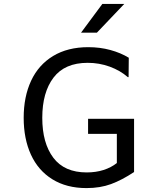

<svg xmlns="http://www.w3.org/2000/svg" viewBox="-20 -949 820 981"><path d="M431 -708Q491 -708 544 -693.5Q597 -679 638 -654L637 -555H633Q594 -589 540.5 -608.5Q487 -628 428 -628Q311 -628 253.5 -552.5Q196 -477 196 -347Q196 -218 252.5 -143Q309 -68 423 -68Q470 -68 509 -80.5Q548 -93 577 -116V-265H430V-342H665V-70Q603 -29 547.5 -8.5Q492 12 422 12Q320 12 247.5 -33Q175 -78 138 -159Q101 -240 101 -347Q101 -455 139 -536.5Q177 -618 251.5 -663Q326 -708 431 -708ZM503 -929H615L475 -782H394Z"/></svg>

Font: AmikoRegular
Style: Regular
Weight: 400
Designer: Pablo Impallari, Rodrigo Fuenzalida, Andres Torresi
Foundry: Impallari Type
Version: Version 1.000; ttfautohint (v1.3)